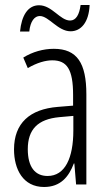

<svg xmlns="http://www.w3.org/2000/svg" viewBox="-20 -737 431 767"><path d="M60 -611H97C101 -652 118 -673 139 -673C175 -673 211 -612 262 -612C303 -612 335 -647 338 -717H302C297 -679 284 -655 260 -655C220 -655 188 -716 136 -716C91 -716 66 -674 60 -611ZM195 -542C153 -542 110 -530 73 -507L91 -465C129 -487 162 -496 189 -496C248 -496 272 -459 272 -358V-315L211 -310C99 -301 36 -245 36 -140C36 -61 72 10 156 10C222 10 255 -31 275 -84H277L284 0H325V-360C325 -485 288 -542 195 -542ZM217 -269 273 -274V-216C273 -106 240 -34 170 -34C120 -34 91 -70 91 -141C91 -220 131 -261 217 -269Z"/></svg>

Font: Noto Sans Khmer UI ExtraCondensed Light
Style: Regular
Weight: 300
Width: 2
Designer: Danh Hong and the Monotype Design Team
Foundry: Monotype Imaging Inc.
Version: Version 2.002